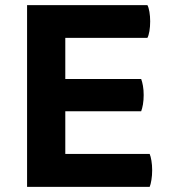

<svg xmlns="http://www.w3.org/2000/svg" viewBox="-20 -731 660 751"><path d="M85.9 -710.9Q85.9 -688.5 85.9 -622.1Q85.9 -466.8 85.9 0Q206.1 0 565.4 0Q569.3 -8.8 572.3 -27.3Q575.2 -44.9 575.2 -65.4Q575.2 -85 572.3 -102.5Q569.3 -120.1 565.4 -128.9Q455.1 -128.9 235.4 -128.9Q235.4 -170.9 235.4 -295.9Q309.6 -295.9 532.2 -295.9Q536.1 -305.7 539.1 -322.3Q542 -339.8 542 -359.4Q542 -378.9 539.1 -395.5Q536.1 -412.1 532.2 -421.9Q432.6 -421.9 235.4 -421.9Q235.4 -461.9 235.4 -583Q315.4 -583 556.6 -583Q561.5 -591.8 564.5 -609.4Q567.4 -627 567.4 -647.5Q567.4 -667 564.5 -684.6Q561.5 -702.1 556.6 -710.9Q400.4 -710.9 85.9 -710.9Z"/></svg>

Font: cl
Style: Bold
Weight: 400
Designer: Mitja Miklavcic
Version: Version 7.504; 2011; Build 1021